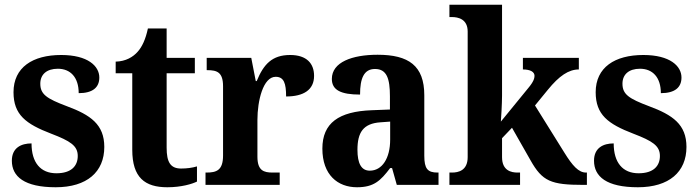

<svg xmlns="http://www.w3.org/2000/svg" viewBox="-20 -780 2945 810"><path d="M215 10C347 10 420 -55 420 -160C420 -255 362 -295 262 -332C177 -364 150 -382 150 -427C150 -466 177 -490 224 -490C277 -490 312 -454 312 -387C371 -387 399 -411 399 -453C399 -501 351 -548 238 -548C118 -548 37 -496 37 -391C37 -296 89 -257 196 -216C277 -185 308 -165 308 -122C308 -80 281 -49 218 -49C151 -49 113 -94 113 -175C70 -175 30 -157 30 -102C30 -35 83 10 215 10Z M686 10C745 10 791 -4 811 -14V-78C791 -72 768 -69 744 -69C699 -69 683 -96 683 -157V-471H802V-536H683V-660H604C594 -613 579 -582 561 -562C542 -540 511 -521 468 -520V-471H538V-148C538 -31 591 10 686 10Z M847 0H1160V-52H1130C1093 -52 1066 -60 1066 -119V-274C1066 -355 1090 -456 1143 -456C1178 -456 1187 -428 1187 -373C1261 -373 1305 -401 1305 -460C1305 -512 1274 -548 1204 -548C1128 -548 1092 -509 1063 -438H1059L1040 -536H852V-484H855C896 -484 921 -475 921 -416V-124C921 -61 893 -52 851 -52H847Z M1486 10C1557 10 1585 -17 1626 -71H1634L1654 0H1830V-52H1826C1784 -52 1770 -68 1770 -123V-378C1770 -503 1704 -549 1573 -549C1466 -549 1380 -518 1380 -447C1380 -400 1418 -381 1499 -381C1499 -449 1515 -489 1562 -489C1612 -489 1625 -448 1625 -374V-318L1549 -315C1409 -310 1340 -261 1340 -153C1340 -42 1405 10 1486 10ZM1540 -60C1504 -60 1488 -91 1488 -148C1488 -221 1512 -259 1585 -264L1626 -267V-191C1626 -112 1592 -60 1540 -60Z M1876 0H2174V-52H2163C2137 -52 2098 -60 2098 -117V-197L2140 -241L2218 -104C2268 -15 2304 0 2442 0H2456V-52H2452C2421 -52 2395 -81 2361 -136L2237 -335L2291 -401C2339 -460 2379 -487 2422 -487V-536H2186V-487C2217 -487 2235 -477 2235 -460C2235 -450 2231 -435 2209 -409L2093 -267C2094 -278 2098 -342 2098 -377V-760H1876V-708H1887C1912 -708 1953 -700 1953 -647V-117C1953 -60 1913 -52 1887 -52H1876Z M2671 10C2803 10 2876 -55 2876 -160C2876 -255 2818 -295 2718 -332C2633 -364 2606 -382 2606 -427C2606 -466 2633 -490 2680 -490C2733 -490 2768 -454 2768 -387C2827 -387 2855 -411 2855 -453C2855 -501 2807 -548 2694 -548C2574 -548 2493 -496 2493 -391C2493 -296 2545 -257 2652 -216C2733 -185 2764 -165 2764 -122C2764 -80 2737 -49 2674 -49C2607 -49 2569 -94 2569 -175C2526 -175 2486 -157 2486 -102C2486 -35 2539 10 2671 10Z"/></svg>

Font: Noto Serif Georgian SemiCondensed Bold
Style: Regular
Weight: 700
Width: 4
Designer: Monotype Design Team, Akaki Razmadze
Foundry: Google LLC
Version: Version 2.003